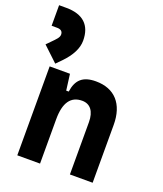

<svg xmlns="http://www.w3.org/2000/svg" viewBox="-153 -950 893 1050"><g transform="rotate(20 293.0 -425.0)"><path d="M379.9 0H512.2V-336.9C512.2 -458 449.7 -527.3 340.3 -527.3C263.2 -527.3 228.5 -493.2 218.8 -423.8H204.1L191.9 -517.6H73.7V0H206.1V-258.3C206.1 -354.5 239.7 -401.9 305.7 -401.9C353 -401.9 379.9 -366.7 379.9 -304.2ZM97.2 -542 126.5 -571.8C174.8 -621.1 197.8 -668 197.8 -711.9C197.8 -802.2 147.5 -849.6 49.3 -849.6H7.8V-730H39.6C61.5 -730 73.2 -720.7 73.2 -702.1C73.2 -684.6 57.6 -670.4 35.6 -647.9L11.2 -623Z"/></g></svg>

Font: Cascadia Mono NF
Style: Bold
Weight: 700
Monospace: yes
Designer: Aaron Bell
Foundry: Saja Typeworks
Version: Version 2404.023